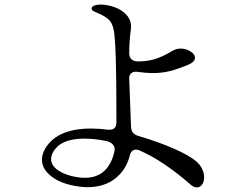

<svg xmlns="http://www.w3.org/2000/svg" viewBox="-20 -791 1040 838"><path d="M377 -230Q413 -230 451 -225Q469 -223 478.5 -231Q488 -239 488 -256V-311Q488 -593 477 -657Q471 -692 452.5 -707.5Q434 -723 406 -734Q392 -740 386 -743.5Q380 -747 380 -754Q380 -762 391 -766.5Q402 -771 419 -771Q449 -771 482 -759Q515 -747 535.5 -722Q556 -697 551 -661Q544 -609 544 -559Q544 -542 553 -533Q562 -524 578 -523Q618 -522 654 -532.5Q690 -543 734 -570Q751 -579 768 -579Q792 -579 811.5 -566.5Q831 -554 831 -539Q831 -521 801 -508Q757 -490 722.5 -481Q688 -472 645 -472Q621 -472 583 -477Q580 -478 573 -478Q559 -478 551 -470Q543 -462 544 -446L552 -236Q553 -207 583 -198Q674 -171 739.5 -142Q805 -113 834 -89Q853 -73 862 -54Q871 -35 871 -17Q871 2 862 14.5Q853 27 839 27Q825 27 811 14Q693 -89 590 -134Q582 -138 574 -138Q552 -138 546 -110Q530 -49 482.5 -11.5Q435 26 361 26Q343 26 323 23Q250 13 206.5 -19.5Q163 -52 163 -95Q163 -117 177 -142Q229 -230 377 -230ZM203 -97Q203 -68 234.5 -47Q266 -26 315 -18Q333 -15 350 -15Q454 -15 480 -132Q483 -149 472 -161Q461 -173 437 -177Q390 -186 348 -186Q258 -186 222 -142Q203 -119 203 -97Z"/></svg>

Font: Hina Mincho
Style: Regular
Weight: 400
Designer: satsuyako
Foundry: satsuyako
Version: Version 1.100